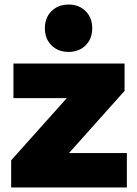

<svg xmlns="http://www.w3.org/2000/svg" viewBox="-20 -823 601 843"><path d="M206 -774Q235 -803 281 -803Q327 -803 356 -774Q385 -745 385 -699Q385 -653 356 -624Q327 -595 281 -595Q235 -595 206 -624Q177 -653 177 -699Q177 -745 206 -774ZM527 -424 283 -151H537V0H29V-119L273 -392H39V-544H527Z"/></svg>

Font: Montserrat Extra Bold
Style: Regular
Weight: 800
Designer: Julieta Ulanovsky
Foundry: Julieta Ulanovsky
Version: Version 3.001;PS 003.001;hotconv 1.0.70;makeotf.lib2.5.58329